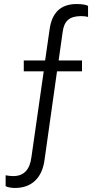

<svg xmlns="http://www.w3.org/2000/svg" viewBox="-20 -757 536 953"><path d="M8 167V113Q16 115 27 116Q38 117 46 117Q124 117 136 23L197 -403H98V-457H204L226 -610Q243 -737 360 -737Q399 -737 417 -728V-673Q403 -677 382 -677Q339 -677 317.5 -658Q296 -639 291 -598L271 -457H387V-403H263L201 37Q192 104 154 140Q116 176 54 176Q40 176 27.5 173.5Q15 171 8 167Z"/></svg>

Font: BDO Grotesk Light
Style: Regular
Weight: 300
Designer: Deni Anggara
Foundry: Lokal Container
Version: Version 2.000